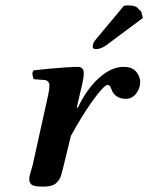

<svg xmlns="http://www.w3.org/2000/svg" viewBox="-20 -685 552 715"><path d="M266 -285 270 -284Q303 -354 349 -395Q395 -436 440 -436Q473 -436 487.5 -417.5Q502 -399 502 -380Q502 -356 487 -336.5Q472 -317 448 -317Q421 -317 405 -335Q399 -341 394 -355Q389 -369 381 -369Q374 -369 358.5 -352Q343 -335 323 -307Q303 -279 282.5 -245.5Q262 -212 244 -179L218 -72Q213 -52 208 -33.5Q203 -15 188.5 -2.5Q174 10 142 10Q106 10 97.5 2.5Q89 -5 89 -17Q89 -29 93.5 -42.5Q98 -56 102 -72L156 -316Q161 -337 162.5 -348.5Q164 -360 164 -367Q164 -375 159.5 -380.5Q155 -386 146 -387L106 -390Q102 -397 101 -407Q100 -417 105 -423Q129 -426 161.5 -429Q194 -432 224 -434Q254 -436 270 -436Q292 -436 292 -411Q292 -398 286.5 -373.5Q281 -349 274 -320ZM441 -663Q447 -665 456 -665Q483 -665 491.5 -656Q500 -647 506 -642L512 -618L375 -516Q365 -509 355 -505.5Q345 -502 337 -502Q325 -502 325 -513Q325 -515 327 -522Q329 -529 336 -537Z"/></svg>

Font: Libertinus Serif SemiBold
Style: Italic
Weight: 600
Italic angle: -11.5°
Designer: Philipp H. Poll, Khaled Hosny
Foundry: Caleb Maclennan
Version: Version 7.051;RELEASE